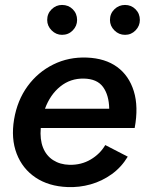

<svg xmlns="http://www.w3.org/2000/svg" viewBox="-20 -745 594 777"><path d="M253 12Q177 9 124 -26.5Q71 -62 47.5 -123Q24 -184 37 -262Q50 -339 91.5 -396Q133 -453 195.5 -484Q258 -515 332 -512Q406 -509 454 -474Q502 -439 521.5 -376Q541 -313 525 -227H145Q141 -181 154 -148Q167 -115 195 -97Q223 -79 261 -78Q309 -77 347 -99.5Q385 -122 406 -158L497 -111Q471 -68 432 -40Q393 -12 347 1Q301 14 253 12ZM162 -305H422Q421 -360 397 -393Q373 -426 319 -427Q265 -428 224 -395Q183 -362 162 -305ZM231 -604Q207 -604 189 -622Q171 -640 171 -664Q171 -690 189 -707.5Q207 -725 231 -725Q257 -725 274.5 -707.5Q292 -690 292 -664Q292 -640 274.5 -622Q257 -604 231 -604ZM486 -604Q461 -604 443 -622Q425 -640 425 -664Q425 -690 443 -707.5Q461 -725 486 -725Q511 -725 528.5 -707.5Q546 -690 546 -664Q546 -640 528.5 -622Q511 -604 486 -604Z"/></svg>

Font: Figtree SemiBold
Style: Italic
Weight: 600
Italic angle: -9.5°
Foundry: Erik Kennedy
Version: Version 2.001;gftools[0.9.30]